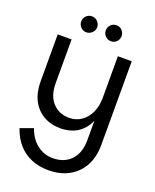

<svg xmlns="http://www.w3.org/2000/svg" viewBox="-177 -829 969 1197"><g transform="rotate(20 307.5 -230.5)"><path d="M458 9V-549H550V9Q550 65 533 112Q516 159 483 193.5Q450 228 402.5 247.5Q355 267 293 267Q231 267 180 246Q129 225 92.5 184Q56 143 35 82L120 51Q143 117 189 152Q235 187 292 187Q369 187 413.5 139.5Q458 92 458 9ZM484 -260Q483 -184 463.5 -134Q444 -84 413.5 -55.5Q383 -27 347 -15.5Q311 -4 275 -4Q210 -4 161 -32.5Q112 -61 85.5 -113Q59 -165 59 -237V-549H151V-259Q151 -175 193.5 -129.5Q236 -84 303 -84Q348 -84 383.5 -108.5Q419 -133 438.5 -175.5Q458 -218 458 -274ZM221 -622Q200 -622 184.5 -637.5Q169 -653 169 -675Q169 -697 184.5 -712.5Q200 -728 222 -728Q244 -728 259.5 -712Q275 -696 275 -674Q275 -653 259 -637.5Q243 -622 221 -622ZM385 -622Q363 -622 347.5 -637.5Q332 -653 332 -675Q332 -697 347.5 -712.5Q363 -728 385 -728Q407 -728 422 -712Q437 -696 437 -674Q437 -653 422 -637.5Q407 -622 385 -622Z"/></g></svg>

Font: Parkinsans Light
Style: Regular
Weight: 400
Version: Version 1.000